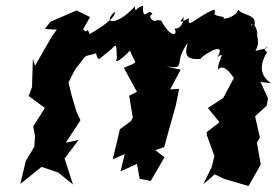

<svg xmlns="http://www.w3.org/2000/svg" viewBox="-20 -586 925 642"><path d="M354 -423C374 -447 368 -422 371 -390C363 -378 373 -374 415 -417C431 -368 451 -384 394 -359L438 -279L412 -266L424 -193L418 -181L381 -154L357 -53L397 -71L383 -13L438 -38L447 12L484 19L530 -60L499 -84L529 -94L543 -145L568 -234L579 -289L549 -287L584 -353L536 -364C608 -354 556 -373 608 -443C597 -405 599 -385 651 -389C648 -395 742 -457 707 -394C742 -425 699 -367 712 -351C707 -352 724 -383 762 -325L726 -258L675 -225L714 -177L671 -144L672 -133L697 -64L688 -28L660 30L698 -3L729 12L811 36L852 -36L839 -109L849 -126L833 -197L872 -233L876 -257L851 -312L885 -308C859 -328 840 -356 873 -412C842 -432 917 -433 834 -416C845 -436 845 -446 837 -482C848 -440 836 -527 819 -497C834 -532 797 -522 830 -499C843 -540 787 -534 777 -554C767 -526 716 -517 729 -529C678 -537 707 -541 696 -554C636 -530 604 -485 612 -525C601 -521 569 -499 594 -529C594 -495 565 -482 561 -496C579 -468 554 -453 519 -517C539 -520 498 -513 513 -523C489 -501 472 -540 490 -537C478 -567 457 -505 458 -566C434 -563 433 -537 431 -565C376 -501 317 -503 364 -547C369 -527 313 -491 280 -472C268 -502 274 -468 258 -488L281 -529L236 -551L148 -513L130 -489L170 -487L155 -467L97 -366L90 -390L87 -296L91 -306L76 -265L130 -225L91 -163L97 -132L95 -96L66 -47L48 29L119 -28L175 -9L224 31L196 -56L243 -118L200 -109L249 -184L236 -212L220 -265L209 -310L230 -352L263 -395C275 -408 319 -396 330 -445C290 -453 298 -395 311 -388Z"/></svg>

Font: Asimov Aggro
Style: It
Weight: 500
Designer: Google
Version: Version 2.000980; 2014